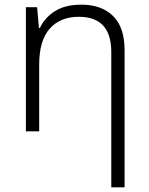

<svg xmlns="http://www.w3.org/2000/svg" viewBox="-20 -563 640 823"><path d="M514 240V-348Q514 -446 464.5 -494.5Q415 -543 329 -543Q260 -543 216 -515.5Q172 -488 151 -443H147L139 -532H91V0H148V-287Q148 -389 193 -440Q238 -491 318 -491Q457 -491 457 -340V240Z"/></svg>

Font: Noto Sans Mono UI Light
Style: Regular
Weight: 300
Designer: Monotype Design team
Foundry: Monotype Imaging Inc.
Version: 1.000